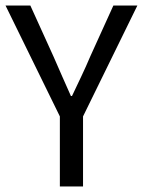

<svg xmlns="http://www.w3.org/2000/svg" viewBox="-21 -676 518 696"><path d="M196 -254V0H280V-254L477 -656H390L306 -471C286 -423 263 -377 240 -328H236C214 -377 194 -423 173 -471L89 -656H-1Z"/></svg>

Font: Cambridge Sans
Style: Regular
Weight: 400
Version: Version 2.020;PS 002.020;hotconv 1.0.88;makeotf.lib2.5.64775